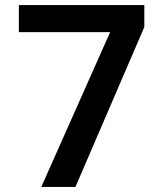

<svg xmlns="http://www.w3.org/2000/svg" viewBox="-20 -733 640 753"><path d="M142 0 412 -607H54V-713H546V-627L276 0Z"/></svg>

Font: Noto Sans Mono SemiBold
Style: Regular
Weight: 600
Designer: Monotype Design Team
Foundry: Monotype Imaging Inc.
Version: Version 2.014; ttfautohint (v1.8.4.7-5d5b)